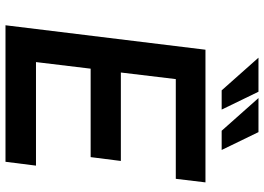

<svg xmlns="http://www.w3.org/2000/svg" viewBox="-151 -810 961 699"><g transform="rotate(90 329.5 -460.5)"><path d="M161 -728H644L631 -620H268L244 -420H566L552 -310H230L206 -111H583L569 0H72ZM314 -921 379 -787H309L190 -921ZM461 -921 526 -787H456L337 -921Z"/></g></svg>

Font: Josefin Sans Thin SemiBold
Style: Italic
Weight: 600
Italic angle: -7°
Version: Version 2.000